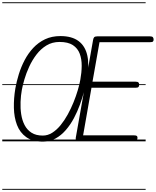

<svg xmlns="http://www.w3.org/2000/svg" viewBox="-25 -1250 1378 1698"><path d="M354.5 2.5Q262.5 2.5 206.8 -37.5Q151 -77.5 125.2 -145Q99.5 -212.5 97.8 -296.8Q96 -381 111 -469.5Q121.5 -529.5 141.5 -594Q161.5 -658.5 193 -718.5Q224.5 -778.5 269.2 -826.5Q314 -874.5 373.5 -902.8Q433 -931 509 -931Q610.5 -931 669.8 -886.8Q729 -842.5 747.2 -758.8Q765.5 -675 744 -556.5Q735.5 -508.5 720.5 -449.2Q705.5 -390 682.8 -327Q660 -264 628.8 -205.2Q597.5 -146.5 557 -99.8Q516.5 -53 466.2 -25.2Q416 2.5 354.5 2.5ZM168.5 -457Q159 -405.5 156.8 -349Q154.5 -292.5 162.5 -239.5Q170.5 -186.5 192.5 -144Q214.5 -101.5 253.8 -76.2Q293 -51 353.5 -51Q397.5 -51 437 -76Q476.5 -101 511 -143.2Q545.5 -185.5 574.2 -237.8Q603 -290 625.5 -345.8Q648 -401.5 663.2 -453.2Q678.5 -505 685.5 -545.5Q697 -608 697.5 -667.5Q698 -727 680.2 -774.8Q662.5 -822.5 619.8 -850.8Q577 -879 502 -879Q436.5 -879 385.8 -848Q335 -817 297.2 -767.2Q259.5 -717.5 233.2 -660.2Q207 -603 191.2 -549Q175.5 -495 168.5 -457ZM354.5 2.5Q262.5 2.5 206.8 -37.5Q151 -77.5 125.2 -145Q99.5 -212.5 97.8 -296.8Q96 -381 111 -469.5Q121.5 -529.5 141.5 -594Q161.5 -658.5 193 -718.5Q224.5 -778.5 269.2 -826.5Q314 -874.5 373.5 -902.8Q433 -931 509 -931Q610.5 -931 669.8 -886.8Q729 -842.5 747.2 -758.8Q765.5 -675 744 -556.5Q735.5 -508.5 720.5 -449.2Q705.5 -390 682.8 -327Q660 -264 628.8 -205.2Q597.5 -146.5 557 -99.8Q516.5 -53 466.2 -25.2Q416 2.5 354.5 2.5ZM168.5 -457Q159 -405.5 156.8 -349Q154.5 -292.5 162.5 -239.5Q170.5 -186.5 192.5 -144Q214.5 -101.5 253.8 -76.2Q293 -51 353.5 -51Q397.5 -51 437 -76Q476.5 -101 511 -143.2Q545.5 -185.5 574.2 -237.8Q603 -290 625.5 -345.8Q648 -401.5 663.2 -453.2Q678.5 -505 685.5 -545.5Q697 -608 697.5 -667.5Q698 -727 680.2 -774.8Q662.5 -822.5 619.8 -850.8Q577 -879 502 -879Q436.5 -879 385.8 -848Q335 -817 297.2 -767.2Q259.5 -717.5 233.2 -660.2Q207 -603 191.2 -549Q175.5 -495 168.5 -457ZM671.5 0Q654.5 0 648.5 -8Q642.5 -16 645 -31L798 -895.5Q800.5 -912 807.5 -920.2Q814.5 -928.5 835 -928.5H1302.5Q1321.5 -928.5 1327.5 -920.2Q1333.5 -912 1333.5 -900.5Q1333.5 -888.5 1327.8 -882.8Q1322 -877 1302.5 -877H855L793 -527.5H1175Q1194 -527.5 1200 -520Q1206 -512.5 1206 -500Q1206 -488.5 1200 -481.2Q1194 -474 1175 -474H784L710 -53H1159.5Q1179 -53 1185 -47.8Q1191 -42.5 1191 -31.5Q1191 -19.5 1184.5 -9.8Q1178 0 1159.5 0ZM671.5 0Q654.5 0 648.5 -8Q642.5 -16 645 -31L798 -895.5Q800.5 -912 807.5 -920.2Q814.5 -928.5 835 -928.5H1302.5Q1321.5 -928.5 1327.5 -920.2Q1333.5 -912 1333.5 -900.5Q1333.5 -888.5 1327.8 -882.8Q1322 -877 1302.5 -877H855L793 -527.5H1175Q1194 -527.5 1200 -520Q1206 -512.5 1206 -500Q1206 -488.5 1200 -481.2Q1194 -474 1175 -474H784L710 -53H1159.5Q1179 -53 1185 -47.8Q1191 -42.5 1191 -31.5Q1191 -19.5 1184.5 -9.8Q1178 0 1159.5 0ZM-5 420.5H1263V428.5H-5ZM-5 -16H1263V0H-5ZM-5 -505.5H1263V-497.5H-5ZM-5 -1230H1263V-1222H-5Z"/></svg>

Font: Edu VIC WA NT Pre Guide
Style: Regular
Weight: 400
Designer: Tina and Corey Anderson, Eben Sorkin, Mirko Velimirovic
Foundry: Google for Education
Version: Version 1.000